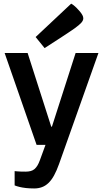

<svg xmlns="http://www.w3.org/2000/svg" viewBox="-20 -812 572 1076"><path d="M62 147Q68.8 147.9 77.6 148.4Q92.8 149.9 123 149.9Q139.6 149.9 152.1 146.5Q164.6 143.1 173.6 135.3Q182.6 127.4 189.7 115.7Q196.8 104 203.1 86.9L234.9 0H185.1L5.9 -515.1H134.8L267.1 -102.1H271L403.8 -515.1H531.7L311 106.9Q297.4 145 283 171.1Q268.6 197.3 251.7 213.4Q234.9 229.5 215.1 236.8Q195.3 244.1 171.9 244.1Q145 244.1 124.8 241.7Q104.5 239.3 90.3 235.8Q74.2 231.9 62 227.1V147ZM179.7 -604.5 378.9 -791.5Q385.3 -788.1 393.1 -782.2Q399.9 -776.9 408.4 -768.6Q417 -760.3 427.7 -747.6Q437 -736.3 441.9 -727.1Q446.8 -717.8 446.8 -709.5Q446.8 -697.3 435.8 -684.8Q424.8 -672.4 399.9 -654.3Q393.1 -649.4 382.3 -642.1Q371.6 -634.8 358.4 -626Q345.2 -617.2 330.6 -607.7Q315.9 -598.1 301.8 -588.9Q268.1 -566.9 230 -542.5Z"/></svg>

Font: Doppio One
Style: Regular
Weight: 400
Designer: Szymon Celej
Foundry: Szymon Celej
Version: Version 1.002